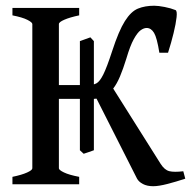

<svg xmlns="http://www.w3.org/2000/svg" viewBox="-20 -643 675 670"><path d="M619.6 -45.4 626.5 -19.5Q594.2 -8.8 564 -1Q533.7 6.8 514.6 6.8Q493.2 6.8 478.5 -1Q463.9 -8.8 458 -20L316.9 -298.8Q313 -298.3 308.8 -298.1Q304.7 -297.9 300.8 -297.9H185.5V-55.7Q185.5 -49.8 203.1 -41.3Q220.7 -32.7 256.3 -25.9V0H23.4V-25.9Q56.2 -32.7 74.5 -41Q92.8 -49.3 92.8 -55.7V-559.1Q92.8 -564.9 75.7 -573.7Q58.6 -582.5 23.4 -589.4V-615.2H256.3V-589.4Q223.6 -582.5 204.6 -574.2Q185.5 -565.9 185.5 -559.1V-346.2H290Q305.2 -346.2 316.7 -352.3Q328.1 -358.4 340.6 -383.3Q353 -408.2 371.6 -465.3Q394.5 -535.6 415.8 -569.3Q437 -603 461.4 -613Q485.8 -623 518.1 -623Q532.2 -623 554.4 -618.7Q576.7 -614.3 592.3 -607.9Q598.6 -605.5 596.2 -583Q593.8 -560.5 585.7 -527.3Q577.6 -494.1 566.4 -459H536.1Q527.8 -511.2 517.6 -528.3Q507.3 -545.4 491.7 -545.4Q481.9 -545.4 470.7 -537.4Q459.5 -529.3 446.8 -506.3Q434.1 -483.4 420.9 -438.5Q409.7 -402.3 398.7 -376.2Q387.7 -350.1 375 -334L540.5 -71.3Q554.2 -49.8 570.8 -45.7Q587.4 -41.5 619.6 -45.4ZM295.4 -512.7 307.6 -499.5V-118.7Q299.8 -115.7 289.6 -112.3Q279.3 -108.9 272 -106.4L258.8 -118.7V-499.5Z"/></svg>

Font: Gentium Book Plus
Style: Regular
Weight: 400
Designer: Victor Gaultney, Annie Olsen, Iska Routamaa, Becca Hirsbrunner
Foundry: SIL International
Version: Version 6.101